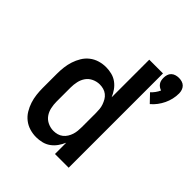

<svg xmlns="http://www.w3.org/2000/svg" viewBox="-215 -915 1058 1058"><g transform="rotate(45 314.0 -386.0)"><path d="M555 -564 510 -611Q521 -621 530.5 -634Q540 -647 546 -661Q537 -664 529 -669.5Q521 -675 515.5 -683Q510 -691 508 -700.5Q506 -710 506 -720Q506 -732 509.5 -744Q513 -756 522 -764.5Q531 -773 543 -776.5Q555 -780 567 -780Q579 -780 591 -776.5Q603 -773 611.5 -764.5Q620 -756 624 -744Q628 -732 628 -720Q628 -697 623 -675.5Q618 -654 608.5 -634Q599 -614 585.5 -596Q572 -578 555 -564ZM241 8Q215 8 190 0.5Q165 -7 144.5 -23Q124 -39 110.5 -61.5Q97 -84 89 -108.5Q81 -133 78 -158.5Q75 -184 75 -210V-320Q75 -346 78 -371.5Q81 -397 89 -421.5Q97 -446 110.5 -468.5Q124 -491 144.5 -507Q165 -523 190 -530.5Q215 -538 241 -538Q263 -538 285.5 -532.5Q308 -527 326.5 -513.5Q345 -500 358 -481.5Q371 -463 380 -442V-735H487V0H380V-88Q371 -67 358 -48.5Q345 -30 326.5 -16.5Q308 -3 285.5 2.5Q263 8 241 8ZM284 -84Q284 -84 284 -84Q284 -84 284 -84Q299 -84 313.5 -88Q328 -92 340 -101.5Q352 -111 360 -124Q368 -137 372.5 -151Q377 -165 378.5 -180Q380 -195 380 -210V-320Q380 -335 378.5 -350Q377 -365 372 -379Q367 -393 359.5 -406Q352 -419 340 -428.5Q328 -438 313.5 -442Q299 -446 284 -446Q261 -446 239.5 -436Q218 -426 205 -407.5Q192 -389 187 -366Q182 -343 182 -320V-210Q182 -187 187 -164Q192 -141 205 -122.5Q218 -104 239.5 -94Q261 -84 284 -84Z"/></g></svg>

Font: Iosevka Curly SmBdEx
Style: Regular
Weight: 600
Width: 7
Monospace: yes
Designer: Belleve Invis
Foundry: Belleve Invis
Version: Version 11.1.0; ttfautohint (v1.8.3)